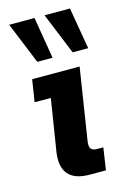

<svg xmlns="http://www.w3.org/2000/svg" viewBox="-100 -668 472 717"><g transform="rotate(-15 136.0 -309.5)"><path d="M156.9 0Q97.7 0 73.4 -29.3Q49.1 -58.6 57.6 -114.4L89.5 -314.5H26.9L40.2 -400H223.7L180.8 -125.7Q177 -104.5 182.9 -95Q188.8 -85.5 208.5 -85.5H231.1L218.3 0ZM212.4 -457.8 146.7 -618.6H245L272.4 -457.8ZM75.6 -457.8 9.9 -618.6H107.9L134.6 -457.8Z"/></g></svg>

Font: Rokkitt SemiBold
Style: Italic
Weight: 600
Italic angle: -9°
Designer: Vernon Adams
Foundry: Vernon Adams
Version: Version 3.103